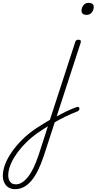

<svg xmlns="http://www.w3.org/2000/svg" viewBox="-311 -795 681 1354"><path d="M69 37Q90 25 110.5 14Q131 3 151.5 -7Q172 -17 191.5 -25Q211 -33 227 -39Q237 -43 242.5 -40.5Q248 -38 249 -31.5Q250 -25 247 -19.5Q244 -14 236 -10Q217 -3 195.5 6.5Q174 16 151 27Q128 38 105 50.5Q82 63 58 77ZM-205 539Q-231 539 -250 527.5Q-269 516 -280 494.5Q-291 473 -291 445Q-291 406 -274.5 363Q-258 320 -227 275.5Q-196 231 -152.5 188Q-109 145 -53 108Q-30 93 -6 78.5Q18 64 41 50L220 -500Q223 -508 228 -511.5Q233 -515 243 -515Q254 -515 257.5 -509Q261 -503 258 -494L-2 304Q-22 364 -44 408Q-66 452 -91 481Q-116 510 -144.5 524.5Q-173 539 -205 539ZM-199 505Q-177 505 -156 492Q-135 479 -114 453Q-93 427 -74.5 388.5Q-56 350 -38 296L27 95Q10 106 -6 116Q-22 126 -39 138Q-90 173 -129 212.5Q-168 252 -196 292.5Q-224 333 -238.5 371Q-253 409 -253 443Q-253 462 -246.5 476Q-240 490 -228.5 497.5Q-217 505 -199 505ZM300 -690Q284 -690 274 -697Q264 -704 264 -719Q264 -741 277.5 -758Q291 -775 314 -775Q330 -775 340 -768Q350 -761 350 -746Q350 -725 336.5 -707.5Q323 -690 300 -690Z"/></svg>

Font: Playwrite CO Thin
Style: Regular
Weight: 250
Version: Version 1.002